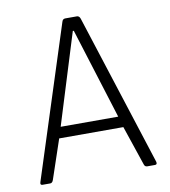

<svg xmlns="http://www.w3.org/2000/svg" viewBox="-75 -708 683 772"><g transform="rotate(-10 266.5 -321.5)"><path d="M68 0H37Q26 0 30 -12L229 -631Q232 -643 243 -643H290Q300 -643 304 -631L503 -12Q506 0 496 0H464Q454 0 451 -12L397 -172H135L81 -12Q77 0 68 0ZM264 -588 149 -217H384L268 -588Z"/></g></svg>

Font: Rajdhani
Style: Regular
Weight: 400
Designer: Satya Rajpurohit, Jyotish Sonowal
Foundry: Indian Type Foundry
Version: Version 1.201;PS 1.0;hotconv 1.0.78;makeotf.lib2.5.61930; tt